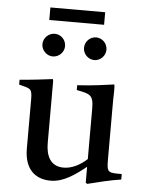

<svg xmlns="http://www.w3.org/2000/svg" viewBox="-55 -812 656 869"><g transform="rotate(5 273.5 -377.5)"><path d="M387.5 -711V-768H138.5V-711ZM168 -548C197 -548 220 -572 220 -599C220 -628 197 -651 169 -651C141 -651 117 -628 117 -599C117 -572 141 -548 168 -548ZM357 -548C385 -548 408 -572 408 -599C408 -628 385 -651 357 -651C329 -651 306 -628 306 -599C306 -572 329 -548 357 -548ZM526 -45C464 -45 458 -44 458 -105V-341C458 -366 458 -392 459 -416C459 -428 459 -438 457 -446C433 -443 357 -431 290 -428V-406C352 -394 367 -391 367 -327V-99C334 -69 297 -51 261 -51C200 -51 180 -99 180 -156V-417V-431C180 -438 180 -442 178 -446C147 -442 73 -433 28 -430V-408C75 -394 88 -401 88 -348V-123C88 -30 136 13 208 13C267 13 319 -26 367 -64V8L374 13C413 3 481 -14 526 -20Z"/></g></svg>

Font: Sibila
Style: Regular
Weight: 400
Designer: Stefan Peev
Foundry: Context Ltd
Version: Version 1.000